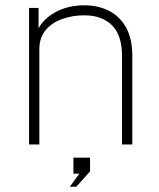

<svg xmlns="http://www.w3.org/2000/svg" viewBox="-20 -547 601 727"><path d="M90 0V-517H126V-440Q139.5 -464.5 164.2 -484.2Q189 -504 223.5 -515.5Q258 -527 299.5 -527Q350.5 -527 391.8 -506.5Q433 -486 457 -443.5Q481 -401 481 -335V0H442V-335Q442 -414 403.8 -451.5Q365.5 -489 299.5 -489Q254 -489 215 -475Q176 -461 152.5 -432.5Q129 -404 129 -360V0ZM244.5 160 280.5 110.5H258V50H321V101.5L269 160Z"/></svg>

Font: Public Sans Thin
Style: Regular
Weight: 100
Designer: The Public Sans project authors (U.S. Web Design System). Libre Franklin designed by Pablo Impallari and Rodrigo Fuenzal
Version: Version 1.008